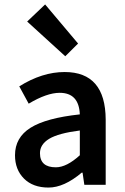

<svg xmlns="http://www.w3.org/2000/svg" viewBox="-20 -824 556 856"><path d="M271 -573.2 101.1 -728 181.2 -804.2 328.1 -629.9ZM229 -78.1Q276.9 -78.1 335.9 -131.8V-242.2Q240.2 -230 199.2 -205.1Q158.2 -180.2 158.2 -141.1Q158.2 -78.1 229 -78.1ZM268.1 -502.9Q450.2 -502.9 451.2 -291V0H356L348.1 -54.2H344.2Q265.6 12.2 196.3 12.2Q127 12.2 86.9 -27.8Q46.9 -67.9 46.9 -131.8Q46.9 -210.9 116.2 -254.4Q185.5 -297.9 335.9 -314Q332 -410.2 246.1 -410.2Q189 -410.2 107.9 -361.8L65.9 -439Q168 -502.9 268.1 -502.9Z"/></svg>

Font: SourceSansPro-Semibold
Style: Regular
Weight: 600
Designer: Paul D. Hunt
Foundry: Adobe Systems Incorporated
Version: Version 2.020;PS 2.0;hotconv 1.0.86;makeotf.lib2.5.63406